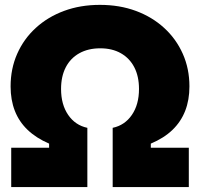

<svg xmlns="http://www.w3.org/2000/svg" viewBox="-20 -757 809 777"><path d="M25.4 0V-159.2H178.7V-175.8Q126.5 -198.2 91.8 -231.4Q57.1 -264.6 40 -308.6Q22.9 -352.5 22.9 -407.2Q22.9 -479 49.6 -539.3Q76.2 -599.6 124.8 -644Q173.3 -688.5 239.3 -712.9Q305.2 -737.3 384.3 -737.3Q463.9 -737.3 529.8 -712.9Q595.7 -688.5 644.3 -644Q692.9 -599.6 719.7 -539.3Q746.6 -479 746.6 -407.2Q746.6 -352.5 729.5 -308.6Q712.4 -264.6 678 -231.4Q643.6 -198.2 590.3 -175.8V-159.2H744.1V0H436V-239.7Q484.9 -250 513.7 -292Q542.5 -334 542.5 -397Q542.5 -448.2 523.4 -484.9Q504.4 -521.5 469.2 -541.5Q434.1 -561.5 385.7 -561.5Q336.9 -561.5 301 -541.5Q265.1 -521.5 246.1 -484.6Q227.1 -447.8 227.1 -397Q227.1 -334 255.9 -292Q284.7 -250 333.5 -239.7V0Z"/></svg>

Font: Inter 28pt Black
Style: Regular
Weight: 900
Designer: Rasmus Andersson
Foundry: rsms
Version: Version 4.001;git-66647c0bb